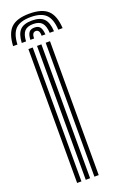

<svg xmlns="http://www.w3.org/2000/svg" viewBox="-217 -1032 666 1078"><g transform="rotate(-20 116.0 -492.5)"><path d="M116.2 -985.2Q191 -985.2 225.4 -952.6Q259.8 -920 264 -844.8H238.2Q234.8 -909 206.4 -936.8Q178 -964.5 116.2 -964.5Q54 -964.5 25.5 -936.8Q-3 -909 -6 -844.8H-31.8Q-28 -920 6.2 -952.6Q40.5 -985.2 116.2 -985.2ZM116.2 -943.8Q164.8 -943.8 187.2 -920.8Q209.8 -897.8 212.5 -844.8H186.8Q184.5 -886.5 168.1 -904.8Q151.8 -923 116.2 -923Q80.5 -923 64 -904.8Q47.5 -886.5 45.5 -844.8H19.8Q22.5 -897.8 44.8 -920.8Q67 -943.8 116.2 -943.8ZM116.2 -902Q138.5 -902 148.9 -888.8Q159.2 -875.5 161 -844.8H138.5Q139 -864.2 132.9 -872.8Q126.8 -881.2 116.2 -881.2Q105.8 -881.2 99.6 -872.8Q93.5 -864.2 93.8 -844.8H71.2Q72.8 -875.5 83.1 -888.8Q93.5 -902 116.2 -902ZM146.5 0V-800H172.2V0ZM43.2 0V-800H69V0ZM94.8 0V-800H120.8V0Z"/></g></svg>

Font: Big Shoulders Inline Display Thin ExtraBold
Style: Regular
Weight: 800
Version: Version 2.002